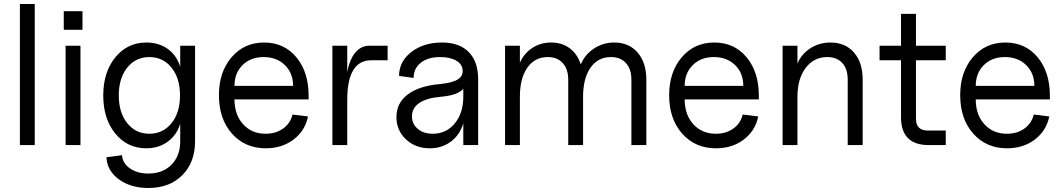

<svg xmlns="http://www.w3.org/2000/svg" viewBox="-20 -730 5347 966"><path d="M80.1 0V-710H154.8V0Z M310.1 0V-500H384.8V0ZM300.8 -580.1V-673.8H395V-580.1Z M726.6 215.8Q637.2 215.8 577.9 172.1Q518.6 128.4 515.6 61L593.8 50.8Q596.7 91.3 633.8 117.2Q670.9 143.1 726.6 143.1Q798.8 143.1 842.8 98.6Q886.7 54.2 886.7 -19V-106.9Q869.1 -50.3 823.7 -17.1Q778.3 16.1 715.8 16.1Q620.6 16.1 560.1 -58.1Q499.5 -132.3 499.5 -250Q499.5 -367.2 560.3 -441.7Q621.1 -516.1 716.8 -516.1Q779.3 -516.1 824.5 -483.4Q869.6 -450.7 886.7 -394V-500H961.4V-19Q961.4 86.9 897.2 151.4Q833 215.8 726.6 215.8ZM620.1 -110.4Q662.6 -57.1 731.4 -57.1Q800.3 -57.1 843 -110.4Q885.7 -163.6 885.7 -250Q885.7 -336.4 843 -389.6Q800.3 -442.9 731.4 -442.9Q662.6 -442.9 620.1 -389.6Q577.6 -336.4 577.6 -250Q577.6 -163.6 620.1 -110.4Z M1317.4 16.1Q1212.4 16.1 1147 -57.9Q1081.5 -131.8 1081.5 -251Q1081.5 -367.7 1145 -441.9Q1208.5 -516.1 1308.6 -516.1Q1409.2 -516.1 1470.9 -442.1Q1532.7 -368.2 1532.7 -248V-230H1159.7Q1159.7 -152.8 1203.1 -105Q1246.6 -57.1 1316.4 -57.1Q1368.2 -57.1 1404.5 -83.3Q1440.9 -109.4 1451.7 -153.8L1529.8 -144Q1514.6 -71.3 1456.5 -27.6Q1398.4 16.1 1317.4 16.1ZM1454.6 -297.9Q1454.6 -362.3 1413.3 -402.6Q1372.1 -442.9 1306.6 -442.9Q1241.2 -442.9 1200.4 -402.6Q1159.7 -362.3 1159.7 -297.9Z M1652.3 0V-500H1727.1V-368.2Q1739.3 -431.6 1767.8 -465.8Q1796.4 -500 1838.4 -500H1930.2V-426.8H1848.1Q1727.1 -426.8 1727.1 -228V0Z M2142.6 16.1Q2070.3 16.1 2022.5 -28.8Q1974.6 -73.7 1974.6 -141.1Q1974.6 -211.9 2031.7 -254.9Q2088.9 -297.9 2193.8 -307.1Q2254.4 -313 2282.2 -329.8Q2310.1 -346.7 2307.6 -377Q2305.7 -407.7 2274.9 -425.3Q2244.1 -442.9 2193.8 -442.9Q2133.3 -442.9 2097.2 -414.3Q2061 -385.7 2061 -337.9L1987.8 -348.1Q1987.8 -420.4 2049.6 -468.3Q2111.3 -516.1 2203.6 -516.1Q2291.5 -516.1 2338.6 -468Q2385.7 -419.9 2385.7 -331.1V0H2311V-109.9Q2293.9 -51.8 2248.8 -17.8Q2203.6 16.1 2142.6 16.1ZM2157.7 -57.1Q2225.1 -57.1 2268.1 -109.1Q2311 -161.1 2311 -243.2V-283.2Q2282.7 -250.5 2198.7 -243.2Q2127.4 -237.3 2090.1 -212.2Q2052.7 -187 2052.7 -145Q2052.7 -106 2082 -81.5Q2111.3 -57.1 2157.7 -57.1Z M3156.7 -329.1Q3156.7 -382.3 3129.4 -412.6Q3102.1 -442.9 3053.7 -442.9Q2988.3 -442.9 2950.9 -389.4Q2913.6 -335.9 2913.6 -243.2V0H2838.9V-329.1Q2838.9 -382.3 2811.5 -412.6Q2784.2 -442.9 2735.8 -442.9Q2670.4 -442.9 2633.1 -389.4Q2595.7 -335.9 2595.7 -243.2V0H2521V-500H2595.7V-414.1Q2615.2 -460.4 2657.5 -488.3Q2699.7 -516.1 2752.9 -516.1Q2807.6 -516.1 2846.4 -487.1Q2885.3 -458 2901.9 -405.8Q2922.4 -455.1 2968 -485.6Q3013.7 -516.1 3070.8 -516.1Q3144.5 -516.1 3188.2 -465.3Q3231.9 -414.6 3231.9 -329.1V0H3156.7Z M3582.5 16.1Q3477.5 16.1 3412.1 -57.9Q3346.7 -131.8 3346.7 -251Q3346.7 -367.7 3410.2 -441.9Q3473.6 -516.1 3573.7 -516.1Q3674.3 -516.1 3736.1 -442.1Q3797.9 -368.2 3797.9 -248V-230H3424.8Q3424.8 -152.8 3468.3 -105Q3511.7 -57.1 3581.5 -57.1Q3633.3 -57.1 3669.7 -83.3Q3706.1 -109.4 3716.8 -153.8L3794.9 -144Q3779.8 -71.3 3721.7 -27.6Q3663.6 16.1 3582.5 16.1ZM3719.7 -297.9Q3719.7 -362.3 3678.5 -402.6Q3637.2 -442.9 3571.8 -442.9Q3506.3 -442.9 3465.6 -402.6Q3424.8 -362.3 3424.8 -297.9Z M4245.1 -329.1Q4245.1 -382.8 4218 -412.8Q4190.9 -442.9 4142.1 -442.9Q4074.7 -442.9 4033.4 -388.2Q3992.2 -333.5 3992.2 -243.2V0H3917.5V-500H3992.2V-411.1Q4013.2 -459 4057.6 -487.5Q4102.1 -516.1 4158.2 -516.1Q4232.9 -516.1 4276.6 -465.8Q4320.3 -415.5 4320.3 -329.1V0H4245.1Z M4653.3 0Q4513.2 0 4513.2 -140.1V-426.8H4405.3V-500H4513.2V-660.2H4588.4V-500H4738.3V-426.8H4588.4V-132.8Q4588.4 -73.2 4647.9 -73.2H4738.3V0Z M5046.9 16.1Q4941.9 16.1 4876.5 -57.9Q4811 -131.8 4811 -251Q4811 -367.7 4874.5 -441.9Q4938 -516.1 5038.1 -516.1Q5138.7 -516.1 5200.4 -442.1Q5262.2 -368.2 5262.2 -248V-230H4889.2Q4889.2 -152.8 4932.6 -105Q4976.1 -57.1 5045.9 -57.1Q5097.7 -57.1 5134 -83.3Q5170.4 -109.4 5181.2 -153.8L5259.3 -144Q5244.1 -71.3 5186 -27.6Q5127.9 16.1 5046.9 16.1ZM5184.1 -297.9Q5184.1 -362.3 5142.8 -402.6Q5101.6 -442.9 5036.1 -442.9Q4970.7 -442.9 4929.9 -402.6Q4889.2 -362.3 4889.2 -297.9Z"/></svg>

Font: Uncut Sans
Style: Regular
Weight: 400
Designer: Kasper Nordkvist
Foundry: UNCUT.wtf
Version: Version 1.304;Glyphs 3.2 (3246)